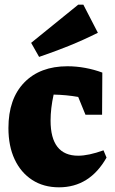

<svg xmlns="http://www.w3.org/2000/svg" viewBox="-20 -787 492 820"><path d="M232 13Q166 13 117.5 -18.5Q69 -50 42.5 -106.5Q16 -163 16 -240Q16 -365 83.5 -434.5Q151 -504 268 -504Q306 -504 344 -497Q382 -490 417 -477L416 -297H345L314 -373Q263 -382 209 -383Q196 -324 196 -272Q196 -122 314 -122Q358 -122 422 -145L435 -114Q363 13 232 13ZM147 -544 113 -604 314 -767H336L398 -647Q336 -616 274 -591Q212 -566 147 -544Z"/></svg>

Font: Piazzolla ExtraBold
Style: Regular
Weight: 800
Designer: Juan Pablo del Peral
Foundry: Huerta Tipografica
Version: Version 1.330